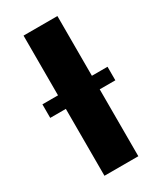

<svg xmlns="http://www.w3.org/2000/svg" viewBox="-186 -795 726 863"><g transform="rotate(-30 177.5 -364.0)"><path d="M265.6 -727.5V0H89.8V-727.5ZM8.8 -347.2V-417.5H346.7V-347.2Z"/></g></svg>

Font: Inter Display ExtraBold
Style: Regular
Weight: 800
Designer: Rasmus Andersson
Foundry: rsms
Version: Version 4.000;git-a52131595